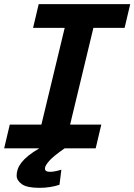

<svg xmlns="http://www.w3.org/2000/svg" viewBox="-23 -713 646 923"><path d="M167 190Q106 190 81.5 172Q57 154 57 131Q57 115 62.5 99.5Q68 84 80.5 68Q93 52 114 35Q135 18 166 0H-3L24 -114H176L288 -579H136L163 -693H603L576 -579H426L314 -114H464L437 0H288Q234 37 213.5 60.5Q193 84 193 97Q193 105 199 109Q205 113 218 113Q232 113 248.5 109Q265 105 272 103L263 175Q244 182 218.5 186Q193 190 167 190Z"/></svg>

Font: Ubuntu Sans Mono
Style: Bold Italic
Weight: 700
Italic angle: -13.5°
Monospace: yes
Designer: Dalton Maag Ltd
Foundry: Dalton Maag Ltd
Version: Version 1.006